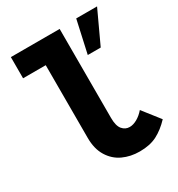

<svg xmlns="http://www.w3.org/2000/svg" viewBox="-189 -917 977 1053"><g transform="rotate(-30 300.0 -391.0)"><path d="M178 -195.5V-656H34.5V-790H343.5V-226.5Q343.5 -176 362 -154Q380.5 -132 408 -132Q430.5 -132 455.2 -145.8Q480 -159.5 502 -185L585.5 -78.5Q544 -34.5 499 -11.2Q454 12 389 12Q331 12 283.2 -10.2Q235.5 -32.5 206.8 -79.2Q178 -126 178 -195.5ZM451 -794.5H583L487.5 -589H405.5Z"/></g></svg>

Font: JuliaMono Black
Style: Regular
Weight: 900
Monospace: yes
Designer: cormullion
Foundry: corm
Version: Version 0.054; ttfautohint (v1.8.4)